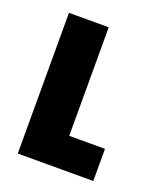

<svg xmlns="http://www.w3.org/2000/svg" viewBox="-85 -446 411 501"><g transform="rotate(20 120.5 -195.5)"><path d="M22.3 0H232V-89.3H132.7V-390.7H22.3Z"/></g></svg>

Font: Jomhuria
Style: Regular
Weight: 400
Designer: Arabic design by Kourosh Beigpour, Latin design by Eben Sorkin, engineering by Lasse Fister and Khaled Hosney
Version: Version 1.0000